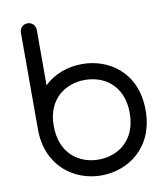

<svg xmlns="http://www.w3.org/2000/svg" viewBox="-90 -882 845 976"><g transform="rotate(-10 332.5 -393.5)"><path d="M77 -268C77 -73 219 20 355 20C492 20 633 -73 633 -268C633 -463 494 -555 355 -555C283 -555 212 -531 159 -480V-766C159 -789 141 -807 118 -807C95 -807 77 -789 77 -766ZM159 -270C159 -411 257 -473 355 -473C455 -473 551 -410 551 -268C551 -126 455 -62 355 -62C257 -62 159 -124 159 -270Z"/></g></svg>

Font: Fabada
Style: Regular
Weight: 400
Designer: deFharo
Foundry: deFharo.com
Version: Version 4.000 2011 initial release